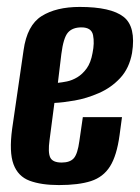

<svg xmlns="http://www.w3.org/2000/svg" viewBox="-20 -522 404 554"><path d="M150 12Q99 12 65.5 -0.5Q32 -13 19 -48Q6 -83 15 -150L48 -377Q58 -449 100 -475.5Q142 -502 210 -502Q300 -502 336.5 -473.5Q373 -445 361 -369Q353 -325 327 -297Q301 -269 265.5 -253.5Q230 -238 195.5 -232Q161 -226 137 -225L123 -118Q118 -82 125 -67.5Q132 -53 158 -53Q182 -53 193 -65.5Q204 -78 209 -115L219 -184H332L325 -132Q317 -73 297.5 -42Q278 -11 242.5 0.5Q207 12 150 12ZM147 -283Q158 -284 173 -287Q188 -290 203 -299Q218 -308 230 -324.5Q242 -341 247 -369Q253 -398 248.5 -420.5Q244 -443 215 -443Q189 -443 176 -428Q163 -413 157 -366Z"/></svg>

Font: Alumni Sans
Style: Bold Italic
Weight: 700
Italic angle: -8°
Designer: Robert E. Leuschke
Foundry: Robert E. Leuschke
Version: Version 1.016